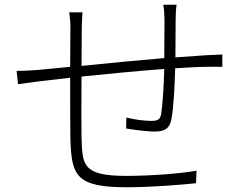

<svg xmlns="http://www.w3.org/2000/svg" viewBox="-20 -783 1040 810"><path d="M50 -484 56 -428C83 -432 115 -436 146 -440L276 -455C276 -351 276 -239 277 -196C282 -45 298 7 513 7C618 7 740 -3 807 -10L809 -63C749 -52 627 -41 512 -41C326 -41 328 -89 324 -202C323 -238 323 -350 324 -460C432 -471 562 -484 673 -492C671 -422 666 -339 660 -303C656 -278 645 -273 617 -273C592 -273 549 -278 513 -287L512 -241C534 -237 596 -228 633 -228C675 -228 696 -241 703 -280C713 -330 717 -426 719 -495C770 -498 816 -501 850 -501C875 -501 904 -502 918 -501V-553C898 -552 876 -551 850 -550L720 -541L721 -699C721 -718 722 -746 725 -763H669C672 -747 674 -718 674 -698L673 -538C557 -528 429 -516 324 -505L325 -664C325 -687 327 -714 328 -731H272C276 -703 277 -686 277 -662L276 -501L141 -488C114 -486 83 -484 50 -484Z"/></svg>

Font: Noto Sans KR Light
Style: Regular
Weight: 300
Designer: Ryoko NISHIZUKA 西塚涼子 (kana, bopomofo & ideographs); Paul D. Hunt (Latin, Greek & Cyrillic); Sandoll Communications 산돌커뮤니
Foundry: Adobe
Version: Version 2.004;hotconv 1.0.118;makeotfexe 2.5.65603